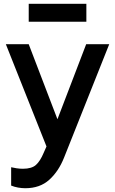

<svg xmlns="http://www.w3.org/2000/svg" viewBox="-20 -775 609 1016"><path d="M114 221Q191 221 240.5 176.5Q290 132 319 59L558 -541H436L284 -144L132 -541H11L226 0L211 34Q193 77 170.5 97.5Q148 118 101 118Q85 118 68 115.5Q51 113 39 110V207Q56 214 75.5 217.5Q95 221 114 221ZM132 -660H437V-755H132Z"/></svg>

Font: Custom Plus Jakarta Sans SemiBold
Style: Regular
Weight: 600
Designer: Gumpita Rahayu & FullSphere
Foundry: Tokotype & FullSphere
Version: Version 1.001;hotconv 1.0.117;makeotfexe 2.5.65602